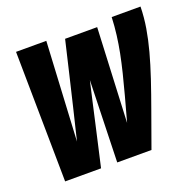

<svg xmlns="http://www.w3.org/2000/svg" viewBox="-102 -649 764 754"><g transform="rotate(-20 280.0 -272.0)"><path d="M407.5 0H264.4L274.1 -340.8Q264.4 -298.7 254.7 -256.1Q245 -213.5 235.5 -170.7Q225.9 -128 216.2 -85.4Q206.5 -42.8 196.8 0H46.7L39.5 -544H166L143.9 -131Q160 -197 175.8 -263Q191.5 -329 207.1 -394.7Q222.7 -460.3 238.1 -526.3H372.1L353.9 -132.6Q369.6 -189.1 382.1 -235.6Q394.6 -282 404.5 -322.1Q414.3 -362.1 421.5 -398.4Q428.6 -434.7 433.1 -470.2Q437.6 -505.6 439.2 -544H559.7Q558.8 -498.9 551.5 -455.2Q544.2 -411.5 531.5 -364.2Q518.8 -317 500.8 -263.1Q482.8 -209.3 459.4 -144.5Q436 -79.7 407.5 0Z"/></g></svg>

Font: Georama
Style: Italic
Weight: 400
Width: 2
Italic angle: -9°
Designer: Jean-Baptiste Levee
Foundry: Production Type
Version: Version 1.000